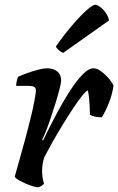

<svg xmlns="http://www.w3.org/2000/svg" viewBox="-20 -787 497 807"><path d="M141 0Q128 0 105 -8.5Q82 -17 63 -27.5Q44 -38 42 -45Q48 -66 59 -105Q70 -144 83 -191.5Q96 -239 108 -288Q118 -327 124.5 -362Q131 -397 131 -406Q131 -418 123.5 -422Q116 -426 101 -426H48Q48 -436 50.5 -446.5Q53 -457 56 -464Q70 -471 93.5 -479.5Q117 -488 140.5 -494Q164 -500 177 -500Q205 -500 221 -486.5Q237 -473 237 -449Q237 -439 230.5 -413.5Q224 -388 214 -355.5Q204 -323 193 -290.5Q182 -258 172 -233Q162 -208 157 -199L161 -196Q177 -230 198 -271Q219 -312 242 -352.5Q265 -393 288.5 -426.5Q312 -460 333.5 -480Q355 -500 373 -500Q389 -500 408 -485Q427 -470 441 -452.5Q455 -435 457 -426Q451 -387 437 -352.5Q423 -318 408 -294Q389 -294 376 -297.5Q363 -301 358 -305Q358 -319 357 -339.5Q356 -360 354 -378.5Q352 -397 349 -407Q343 -406 326.5 -386Q310 -366 288.5 -333.5Q267 -301 244 -263.5Q221 -226 200.5 -189.5Q180 -153 166 -126Q157 -98 157 -68Q157 -54 159 -40.5Q161 -27 165 -15Q162 -11 155.5 -6.5Q149 -2 141 0ZM246 -565Q236 -568 226.5 -576.5Q217 -585 215 -592Q251 -643 285 -682.5Q319 -722 344.5 -744.5Q370 -767 380 -767Q389 -767 402 -757Q415 -747 425.5 -731.5Q436 -716 438 -701Z"/></svg>

Font: Texturina SemiBold
Style: Italic
Weight: 600
Italic angle: -11°
Designer: Guillermo Torres Carreño
Foundry: Omnibus-Type
Version: Version 1.002; ttfautohint (v1.8.3)